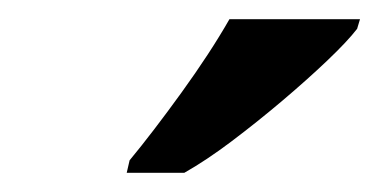

<svg xmlns="http://www.w3.org/2000/svg" viewBox="-20 -786 395 200"><path d="M112 -606 115 -619Q139 -648 169 -689.5Q199 -731 219 -766H355L352 -756Q342 -743 321 -723Q300 -703 274 -681Q248 -659 221.5 -639Q195 -619 172 -606Z"/></svg>

Font: Noto Serif ExtraCondensed
Style: Bold Italic
Weight: 700
Width: 2
Italic angle: -12°
Designer: Monotype Design Team
Foundry: Monotype Imaging Inc.
Version: Version 2.013; ttfautohint (v1.8.4.7-5d5b)